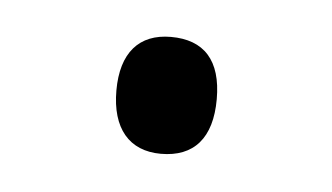

<svg xmlns="http://www.w3.org/2000/svg" viewBox="-26 -120 280 162"><g transform="rotate(5 114.5 -39.5)"><path d="M72 -40C72 -8 87 10 114 10C142 10 157 -7 157 -40C157 -73 142 -89 114 -89C87 -89 72 -72 72 -40Z"/></g></svg>

Font: Noto Sans Gujarati SemiCondensed Light
Style: Regular
Weight: 300
Width: 4
Designer: Jelle Bosma - Monotype Design Team, Universal Thirst
Foundry: Monotype Imaging Inc.
Version: Version 2.106